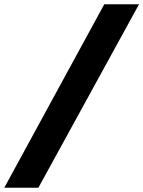

<svg xmlns="http://www.w3.org/2000/svg" viewBox="-123 -749 668 895"><path d="M363 -729H525L56 126H-103Z"/></svg>

Font: Amaranth
Style: Bold Italic
Weight: 700
Italic angle: -12°
Designer: Gesine Todt
Foundry: Gesine Todt
Version: Version 1.001